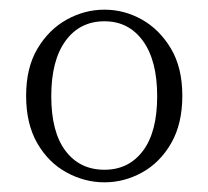

<svg xmlns="http://www.w3.org/2000/svg" viewBox="-20 -826 430 397"><path d="M196 -449Q155 -449 117.5 -469.5Q80 -490 57 -530Q34 -570 34 -628Q34 -686 57.5 -725.5Q81 -765 118 -785.5Q155 -806 196 -806Q237 -806 273.5 -785.5Q310 -765 333.5 -725.5Q357 -686 357 -628Q357 -570 334 -530Q311 -490 274 -469.5Q237 -449 196 -449ZM196 -475Q246 -475 275.5 -514Q305 -553 305 -627Q305 -701 275.5 -741.5Q246 -782 196 -782Q145 -782 115.5 -741.5Q86 -701 86 -627Q86 -553 115.5 -514Q145 -475 196 -475Z"/></svg>

Font: Noto Serif JP ExtraLight ExtraLight
Style: Regular
Weight: 250
Version: Version 2.003-H1;hotconv 1.1.1;makeotfexe 2.6.0